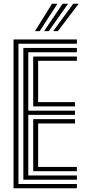

<svg xmlns="http://www.w3.org/2000/svg" viewBox="-20 -1012 461 1032"><path d="M52.8 0V-800H393.2V-777H79.2V-23H393.2V0ZM158.5 -91.8V-371.5H383.2V-348.5H185V-114.8H393.2V-91.8ZM105.5 -45.8V-754.2H393.2V-731.2H132V-417.2H383.2V-394.5H132V-68.8H393.2V-45.8ZM158.5 -440.2V-708.2H393.2V-685.2H185V-463.2H383.2V-440.2ZM168.2 -844.8 259.5 -991.8H288.8L193.5 -844.8ZM266 -844.8 373.5 -991.8H402.8L291.2 -844.8ZM217.2 -844.8 316.5 -991.8H345.8L242.2 -844.8Z"/></svg>

Font: Big Shoulders Inline Text Thin ExtraBold
Style: Regular
Weight: 800
Version: Version 2.002